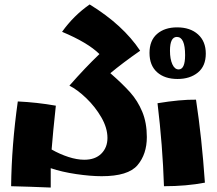

<svg xmlns="http://www.w3.org/2000/svg" viewBox="-20 -811 975 863"><path d="M30 26Q32 -156 60 -355Q146 -351 231 -336Q218 -216 212 -139Q249 -118 287.5 -105.5Q326 -93 359 -93Q408 -93 435.5 -120.5Q463 -148 463 -191Q463 -236 435.5 -283.5Q408 -331 368 -369.5Q328 -408 292 -426Q363 -507 427 -568Q374 -620 259 -668Q311 -741 383 -791Q533 -699 610 -583Q531 -528 476 -482Q531 -434 565 -396Q599 -358 619.5 -308.5Q640 -259 640 -195Q640 -118 598 -68.5Q556 -19 437 -19Q387 -19 322.5 -28.5Q258 -38 208 -55V32Q114 28 30 26ZM652 -573Q652 -629 686 -658.5Q720 -688 776 -688Q835 -688 870 -656.5Q905 -625 905 -570Q905 -514 869.5 -485Q834 -456 778 -456Q720 -456 686 -486.5Q652 -517 652 -573ZM812 -563Q812 -645 775 -645Q744 -645 744 -583Q744 -546 754.5 -522.5Q765 -499 783 -499Q812 -499 812 -563ZM688 -347Q791 -364 861 -363Q887 -193 901 10Q817 26 717 26Q711 -157 688 -347Z"/></svg>

Font: Otomanopee
Style: Regular
Weight: 400
Designer: Das Ende der Wildnis
Foundry: Gutenberg Labo
Version: Version 3.000